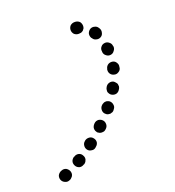

<svg xmlns="http://www.w3.org/2000/svg" viewBox="-112 -655 699 769"><g transform="rotate(-20 237.0 -270.5)"><path d="M22 -11Q18 -1 22 9Q26 18 35 22Q45 27 54 23L57 22Q62 20 65 16Q69 13 71 8Q73 4 73 -1Q73 -6 71 -11Q67 -20 58 -25Q48 -29 39 -25L36 -24Q27 -20 22 -11ZM96 -52Q93 -48 92 -43Q91 -38 92 -34Q93 -29 96 -24Q101 -16 111 -13Q121 -11 130 -17L133 -18Q137 -21 140 -25Q142 -29 144 -34Q145 -39 144 -44Q143 -48 140 -53Q138 -57 134 -60Q130 -63 125 -64Q120 -65 115 -64Q110 -63 106 -60L103 -59Q99 -56 96 -52ZM158 -87Q157 -77 163 -69Q169 -61 180 -60Q190 -58 198 -65L200 -67Q208 -73 210 -83Q211 -94 204 -102Q198 -110 188 -111Q177 -112 169 -106L167 -104Q159 -98 158 -87ZM220 -147Q218 -143 218 -138Q218 -133 220 -128Q222 -124 225 -120Q229 -117 233 -115Q238 -113 243 -113Q248 -113 252 -114Q257 -116 261 -120L263 -122Q270 -129 270 -139Q270 -150 263 -157Q256 -164 246 -165Q235 -165 228 -158L226 -156Q222 -152 220 -147ZM273 -194Q274 -184 282 -178Q286 -174 291 -173Q296 -172 300 -172Q305 -173 310 -175Q314 -177 317 -181L319 -184Q326 -192 324 -202Q323 -212 315 -219Q311 -222 307 -223Q302 -225 297 -224Q292 -224 288 -221Q283 -219 280 -215L278 -213Q272 -205 273 -194ZM319 -266Q318 -261 319 -257Q321 -252 324 -248Q327 -244 331 -242Q340 -237 350 -239Q360 -242 365 -251L367 -254Q369 -258 370 -263Q370 -268 369 -273Q368 -277 364 -281Q361 -285 357 -288Q348 -293 338 -290Q328 -287 323 -278L322 -276Q319 -271 319 -266ZM352 -325Q358 -316 368 -314Q378 -311 387 -317Q396 -322 398 -332V-335Q401 -345 395 -354Q390 -363 380 -365Q370 -367 361 -362Q352 -356 350 -346L349 -344Q347 -333 352 -325ZM363 -399Q371 -392 381 -393Q392 -394 398 -403Q405 -411 404 -421L403 -424Q402 -434 394 -440Q386 -447 376 -446Q365 -445 359 -437Q352 -429 354 -418V-415Q355 -405 363 -399ZM349 -471Q359 -468 368 -473Q377 -478 379 -488Q382 -498 377 -507Q376 -509 375 -510Q370 -519 360 -521Q350 -524 341 -519Q332 -513 329 -503Q327 -493 332 -484Q333 -483 334 -482Q339 -473 349 -471ZM301 -517Q306 -519 310 -522Q313 -526 316 -530Q318 -535 318 -540Q318 -550 312 -558Q305 -565 294 -566Q292 -566 290 -566Q280 -566 272 -559Q265 -551 265 -541Q265 -531 272 -523Q280 -516 290 -516Q291 -516 292 -516Q297 -516 301 -517Z"/></g></svg>

Font: FRB American Cursive Dotted Black
Style: Bold Italic
Weight: 900
Italic angle: -25°
Version: Version 2.0;Modular Font Editor K font №1